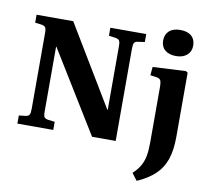

<svg xmlns="http://www.w3.org/2000/svg" viewBox="-102 -889 1350 1233"><g transform="rotate(10 573.5 -272.5)"><path d="M49 0V-53L93 -58Q111 -61 117 -71Q123 -81 123 -110V-605Q123 -631 116.5 -640.5Q110 -650 90 -653L49 -658V-710H288L603 -187L605 -190V-604Q605 -630 598.5 -639.5Q592 -649 572 -652L530 -658V-710H764V-658L721 -652Q702 -650 696 -639.5Q690 -629 690 -601V0H536L210 -530L208 -527V-106Q208 -79 214.5 -70Q221 -61 241 -58L283 -53V0ZM976 -604Q930 -604 904 -626.5Q878 -649 878 -689Q878 -728 903.5 -751Q929 -774 976 -774Q1023 -774 1048.5 -751.5Q1074 -729 1074 -689Q1074 -650 1047.5 -627Q1021 -604 976 -604ZM867 229 832 183Q862 155 879 126Q896 97 903 60.5Q910 24 910 -26V-388Q910 -422 903.5 -434Q897 -446 875 -449L836 -454L841 -509L1056 -520L1069 -512V-93Q1069 -5 1048 55Q1027 115 982.5 156.5Q938 198 867 229Z"/></g></svg>

Font: Literata 36pt
Style: Bold
Weight: 700
Designer: Latin by Veronika Burian and Jose Scaglione. Greek by Irene Vlachou. Cyrillic by Vera Evstafieva.
Foundry: TypeTogether
Version: Version 3.002